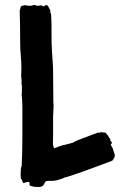

<svg xmlns="http://www.w3.org/2000/svg" viewBox="-20 -752 483 775"><path d="M426.8 -167Q433.6 -158.2 435.1 -152.8Q436.5 -147.5 438.5 -142.1Q440.4 -136.7 441.9 -131.8Q443.4 -127 443.4 -126Q443.4 -119.1 440.9 -114.7Q438.5 -110.4 433.6 -103.5Q394.5 -88.9 356.4 -74.7Q318.4 -60.5 278.3 -46.9Q267.6 -43.9 258.8 -40.5Q250 -37.1 239.3 -35.2Q237.3 -33.2 232.9 -31.7Q228.5 -30.3 222.7 -28.3Q216.8 -26.4 211.4 -24.9Q206.1 -23.4 204.1 -23.4Q196.3 -21.5 187 -22Q177.7 -22.5 168.9 -21.5Q164.1 -20.5 162.1 -16.6Q160.2 -12.7 157.7 -8.3Q155.3 -3.9 150.4 -0.5Q145.5 2.9 136.7 2.9Q127.9 2.9 119.1 2Q110.4 1 100.6 -2.9Q98.6 -5.9 99.1 -10.3Q99.6 -14.6 97.7 -17.6Q88.9 -18.6 84 -16.1Q79.1 -13.7 74.2 -12.7Q71.3 -16.6 69.8 -22Q68.4 -27.3 64.5 -31.2Q63.5 -36.1 63.5 -41Q63.5 -45.9 63.5 -50.8Q63.5 -57.6 64 -66.9Q64.5 -76.2 67.4 -81.1Q70.3 -136.7 70.3 -192.9Q70.3 -249 70.3 -304.7Q70.3 -309.6 70.3 -318.8Q70.3 -328.1 69.8 -337.9Q69.3 -347.7 68.8 -356Q68.4 -364.3 67.4 -368.2Q68.4 -375 68.4 -381.3Q68.4 -387.7 68.4 -394.5Q68.4 -400.4 68.4 -405.3Q68.4 -410.2 66.4 -415Q67.4 -418.9 67.4 -425.8Q67.4 -430.7 66.4 -435.5Q65.4 -440.4 65.4 -445.3Q65.4 -453.1 65.9 -460.4Q66.4 -467.8 66.4 -475.6Q66.4 -501 64 -525.9Q61.5 -550.8 61.5 -576.2Q61.5 -609.4 61 -642.6Q60.5 -675.8 59.6 -709Q63.5 -718.8 63.5 -725.6Q77.1 -732.4 85 -730.5Q92.8 -728.5 100.6 -728.5Q105.5 -728.5 109.4 -729.5Q113.3 -730.5 117.2 -732.4Q122.1 -731.4 125.5 -730Q128.9 -728.5 133.8 -728.5Q148.4 -731.4 149.9 -729.5Q151.4 -727.5 154.3 -725.6Q158.2 -726.6 160.6 -729Q163.1 -731.4 167 -731.4Q172.9 -731.4 175.8 -724.1Q178.7 -716.8 182.6 -711.9Q182.6 -701.2 186.5 -692.4Q188.5 -652.3 188 -613.3Q187.5 -574.2 190.4 -535.2Q191.4 -517.6 192.9 -498.5Q194.3 -479.5 194.3 -461.9Q194.3 -432.6 194.8 -402.8Q195.3 -373 195.3 -342.8Q195.3 -337.9 195.8 -334Q196.3 -330.1 196.3 -325.2Q196.3 -313.5 195.3 -302.7Q194.3 -292 194.3 -281.2V-205.1Q194.3 -195.3 193.8 -185.1Q193.4 -174.8 194.3 -165L198.2 -153.3Q209 -157.2 220.2 -161.6Q231.4 -166 244.1 -168Q252 -169.9 258.8 -171.9Q265.6 -173.8 273.4 -175.8Q287.1 -183.6 294.9 -186.5Q302.7 -189.5 310.5 -192.4Q327.1 -198.2 342.8 -204.6Q358.4 -210.9 375 -216.8Q382.8 -214.8 387.7 -218.8Q397.5 -216.8 405.3 -216.8Q416 -206.1 418.5 -200.2Q420.9 -194.3 425.8 -189.5Q423.8 -184.6 426.3 -183.6Q428.7 -182.6 429.7 -178.7Q433.6 -176.8 430.7 -173.3Q427.7 -169.9 426.8 -167Z"/></svg>

Font: Caesar Dressing
Style: Regular
Weight: 400
Designer: Dathan Boardman
Foundry: Open Window
Version: Version 1.000